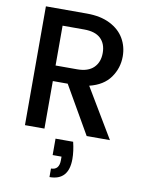

<svg xmlns="http://www.w3.org/2000/svg" viewBox="-102 -766 836 1106"><g transform="rotate(10 316.0 -212.5)"><path d="M572 0H436L276 -278H189V0H75V-695H315Q395 -695 450.5 -667Q506 -639 533.5 -592Q561 -545 561 -487Q561 -419 521.5 -363.5Q482 -308 400 -288ZM189 -369H315Q379 -369 411.5 -401Q444 -433 444 -487Q444 -541 412 -571.5Q380 -602 315 -602H189ZM365 46Q378 99 378 145Q378 270 266 270V220Q314 220 314 163V142H262V46Z"/></g></svg>

Font: Poppins-tnum Medium
Style: Regular
Weight: 500
Designer: Ninad Kale (Devanagari), Jonny Pinhorn (Latin)
Foundry: Indian Type Foundry
Version: Version 4.004